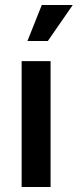

<svg xmlns="http://www.w3.org/2000/svg" viewBox="-20 -743 309 763"><path d="M269 -723 170 -580H89L146 -723ZM181 -500V0H66V-500Z"/></svg>

Font: MedMera Sans Semibold
Style: Regular
Weight: 600
Designer: Kasper Nordkvist
Foundry: UNCUT.wtf
Version: Version 1.300